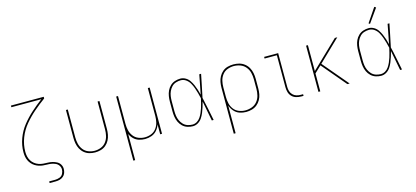

<svg xmlns="http://www.w3.org/2000/svg" viewBox="-72 -1336 4608 2127"><g transform="rotate(-15 2232.0 -272.5)"><path d="M288 205H357Q381 205 404 199Q427 193 445.5 177.5Q464 162 472 139.5Q480 117 480 93Q480 66 466.5 43Q453 20 429 7Q405 -6 379.5 -12Q354 -18 327.5 -18.5Q301 -19 274.5 -21Q248 -23 223 -32Q198 -41 177 -57.5Q156 -74 142 -97Q128 -120 122.5 -146Q117 -172 117 -199Q117 -280 147 -357.5Q177 -435 229.5 -498Q282 -561 344 -614.5Q406 -668 472 -716V-735H96V-716H439Q375 -668 314.5 -614Q254 -560 203.5 -496.5Q153 -433 124.5 -356Q96 -279 96 -199Q96 -175 100 -151Q104 -127 114 -105Q124 -83 140 -64.5Q156 -46 176.5 -33Q197 -20 219.5 -12.5Q242 -5 266 -2.5Q290 0 314.5 0Q339 0 362.5 4Q386 8 408.5 18Q431 28 445 48.5Q459 69 459 93Q459 119 446.5 143Q434 167 408.5 176.5Q383 186 357 186H288Z M864 8Q897 8 929.5 -1Q962 -10 987.5 -31.5Q1013 -53 1028.5 -82.5Q1044 -112 1050 -144.5Q1056 -177 1056 -210V-530H1035V-210Q1035 -173 1026.5 -136.5Q1018 -100 995 -69.5Q972 -39 936.5 -25Q901 -11 864 -11Q827 -11 791.5 -25Q756 -39 733 -69.5Q710 -100 701.5 -136.5Q693 -173 693 -210V-530H672V-210Q672 -177 678 -144.5Q684 -112 699.5 -82.5Q715 -53 741 -31.5Q767 -10 799 -1Q831 8 864 8Z M1248 205H1269V-95Q1283 -63 1308.5 -38Q1334 -13 1368 -2.5Q1402 8 1437 8Q1475 8 1511.5 -5Q1548 -18 1573.5 -47.5Q1599 -77 1611 -113V0H1632V-530H1611V-210Q1611 -173 1602.5 -136.5Q1594 -100 1571 -69.5Q1548 -39 1512.5 -25Q1477 -11 1440 -11Q1403 -11 1367.5 -25Q1332 -39 1309 -69.5Q1286 -100 1277.5 -136.5Q1269 -173 1269 -210V-530H1248Z M1985 8Q2017 8 2045 -9Q2073 -26 2090.5 -52.5Q2108 -79 2120 -108.5Q2132 -138 2141.5 -168Q2151 -198 2159 -229Q2170 -172 2181 -114.5Q2192 -57 2203 0H2224Q2210 -67 2197 -134.5Q2184 -202 2168 -268Q2183 -334 2195.5 -399.5Q2208 -465 2222 -530H2201Q2190 -475 2180 -419.5Q2170 -364 2158 -308Q2151 -338 2141.5 -367.5Q2132 -397 2119.5 -425.5Q2107 -454 2089.5 -480Q2072 -506 2044 -522Q2016 -538 1985 -538Q1954 -538 1923 -528Q1892 -518 1868.5 -495.5Q1845 -473 1831.5 -444Q1818 -415 1813 -383.5Q1808 -352 1808 -320V-210Q1808 -178 1813 -146.5Q1818 -115 1831.5 -86Q1845 -57 1868.5 -34.5Q1892 -12 1923 -2Q1954 8 1985 8ZM1985 -11Q1957 -11 1929 -20.5Q1901 -30 1881 -51Q1861 -72 1849 -98.5Q1837 -125 1833 -153Q1829 -181 1829 -210V-320Q1829 -349 1833 -377.5Q1837 -406 1849 -432.5Q1861 -459 1881 -480Q1901 -501 1929 -510Q1957 -519 1985 -519Q2018 -519 2045 -499.5Q2072 -480 2088 -451.5Q2104 -423 2115 -392.5Q2126 -362 2134.5 -331Q2143 -300 2150 -269Q2144 -242 2137.5 -215.5Q2131 -189 2122.5 -162.5Q2114 -136 2103 -111Q2092 -86 2076.5 -63Q2061 -40 2037 -25.5Q2013 -11 1985 -11Z M2400 205H2421V-113Q2433 -77 2459 -47Q2485 -17 2521.5 -4.5Q2558 8 2596 8Q2630 8 2662.5 -1Q2695 -10 2721 -31Q2747 -52 2763.5 -81.5Q2780 -111 2786 -144Q2792 -177 2792 -210V-320Q2792 -354 2785.5 -387Q2779 -420 2762.5 -449.5Q2746 -479 2719 -500Q2692 -521 2659.5 -529.5Q2627 -538 2593 -538Q2560 -538 2527.5 -529.5Q2495 -521 2469.5 -499.5Q2444 -478 2428 -448.5Q2412 -419 2406 -386Q2400 -353 2400 -320ZM2593 -11Q2556 -11 2520 -25Q2484 -39 2461 -69Q2438 -99 2429.5 -136Q2421 -173 2421 -210V-320Q2421 -358 2429.5 -394.5Q2438 -431 2461 -461.5Q2484 -492 2520 -505.5Q2556 -519 2593 -519Q2631 -519 2667.5 -505.5Q2704 -492 2728.5 -462Q2753 -432 2762 -395Q2771 -358 2771 -320V-210Q2771 -172 2762 -135Q2753 -98 2728.5 -68Q2704 -38 2667.5 -24.5Q2631 -11 2593 -11Z M3229 0H3255V-19H3229Q3204 -19 3180 -26Q3156 -33 3138 -51.5Q3120 -70 3113 -94Q3106 -118 3106 -143V-530H2945V-511H3086V-143Q3086 -114 3094 -86Q3102 -58 3123 -37Q3144 -16 3172 -8Q3200 0 3229 0Z M3426 0H3447V-206L3523 -278L3599 -188L3758 0H3784L3537 -292L3784 -530H3756L3447 -233V-530H3426Z M4145 8Q4177 8 4205 -9Q4233 -26 4250.5 -52.5Q4268 -79 4280 -108.5Q4292 -138 4301.5 -168Q4311 -198 4319 -229Q4330 -172 4341 -114.5Q4352 -57 4363 0H4384Q4370 -67 4357 -134.5Q4344 -202 4328 -268Q4343 -334 4355.5 -399.5Q4368 -465 4382 -530H4361Q4350 -475 4340 -419.5Q4330 -364 4318 -308Q4311 -338 4301.5 -367.5Q4292 -397 4279.5 -425.5Q4267 -454 4249.5 -480Q4232 -506 4204 -522Q4176 -538 4145 -538Q4114 -538 4083 -528Q4052 -518 4028.5 -495.5Q4005 -473 3991.5 -444Q3978 -415 3973 -383.5Q3968 -352 3968 -320V-210Q3968 -178 3973 -146.5Q3978 -115 3991.5 -86Q4005 -57 4028.5 -34.5Q4052 -12 4083 -2Q4114 8 4145 8ZM4145 -11Q4117 -11 4089 -20.5Q4061 -30 4041 -51Q4021 -72 4009 -98.5Q3997 -125 3993 -153Q3989 -181 3989 -210V-320Q3989 -349 3993 -377.5Q3997 -406 4009 -432.5Q4021 -459 4041 -480Q4061 -501 4089 -510Q4117 -519 4145 -519Q4178 -519 4205 -499.5Q4232 -480 4248 -451.5Q4264 -423 4275 -392.5Q4286 -362 4294.5 -331Q4303 -300 4310 -269Q4304 -242 4297.5 -215.5Q4291 -189 4282.5 -162.5Q4274 -136 4263 -111Q4252 -86 4236.5 -63Q4221 -40 4197 -25.5Q4173 -11 4145 -11ZM4173 -580 4285 -738 4267 -750 4158 -589Z"/></g></svg>

Font: Iosevka Sparkle Thin
Style: Regular
Weight: 100
Designer: Belleve Invis
Foundry: Belleve Invis
Version: Version 4.5.0; ttfautohint (v1.8.3)